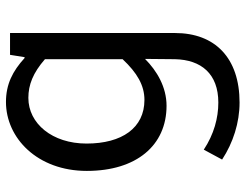

<svg xmlns="http://www.w3.org/2000/svg" viewBox="-112 -486 843 660"><g transform="rotate(-90 310.0 -155.5)"><path d="M288 246C441 246 527 162 527 24V-543H452L444 -493H441C396 -534 351 -557 290 -557C166 -557 53 -449 53 -279C53 -108 141 -5 277 -5C341 -5 397 -38 438 -79L437 24C435 114 387 173 288 173C235 173 179 158 126 123L92 186C150 224 219 246 288 246ZM297 -81C201 -81 147 -158 147 -280C147 -398 216 -480 304 -480C349 -480 390 -464 437 -423V-156C390 -106 347 -81 297 -81Z"/></g></svg>

Font: DAIFUKU Sans JP
Style: Regular
Weight: 400
Designer: Original font ‘Source Han Sans JP’ : Ryoko NISHIZUKA  (kana, bopomofo & ideographs); Paul D. Hunt (Latin, Greek & Cyrill
Foundry: Daifuku
Version: Version 1.001